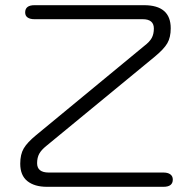

<svg xmlns="http://www.w3.org/2000/svg" viewBox="-20 -720 743 740"><path d="M58 -89Q58 -125 71.5 -148Q85 -171 119 -199L536 -543Q557 -559 565 -574Q573 -589 573 -610Q573 -646 530 -646H113Q96 -646 86.5 -652.5Q77 -659 77 -672Q77 -700 113 -700H535Q638 -700 638 -611Q638 -576 625 -553.5Q612 -531 577 -502L159 -158Q139 -142 131 -127Q123 -112 123 -91Q123 -55 168 -55H610Q627 -55 636.5 -48Q646 -41 646 -28Q646 0 610 0H161Q113 0 85.5 -22Q58 -44 58 -89Z"/></svg>

Font: Kodchasan Light
Style: Regular
Weight: 300
Version: Version 1.000; ttfautohint (v1.6)